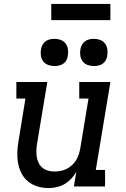

<svg xmlns="http://www.w3.org/2000/svg" viewBox="-20 -946 640 974"><path d="M226 8Q198 8 171 0Q144 -8 123 -25Q102 -42 89.5 -66Q77 -90 72 -117.5Q67 -145 68 -173.5Q69 -202 74 -231L109 -446H63V-530H220L168 -217Q165 -200 164.5 -183Q164 -166 166.5 -150Q169 -134 176 -119.5Q183 -105 195 -95Q207 -85 223 -80.5Q239 -76 256 -76Q272 -76 287.5 -79Q303 -82 317.5 -89Q332 -96 344.5 -107.5Q357 -119 365.5 -132.5Q374 -146 379 -161.5Q384 -177 387 -192L429 -446H382V-530H540L466 -84H513V0H355L367 -74Q356 -55 341 -39Q326 -23 307 -12Q288 -1 267 3.5Q246 8 226 8ZM456 -611Q440 -611 424.5 -616.5Q409 -622 399.5 -634.5Q390 -647 387.5 -663.5Q385 -680 388 -697Q390 -708 396 -719Q402 -730 412 -737Q422 -744 433.5 -746.5Q445 -749 456 -749Q473 -749 488 -743.5Q503 -738 512.5 -725.5Q522 -713 524.5 -696.5Q527 -680 524 -663Q523 -652 517 -641Q511 -630 501 -623Q491 -616 479.5 -613.5Q468 -611 456 -611ZM256 -611Q240 -611 224.5 -616.5Q209 -622 199.5 -634.5Q190 -647 187.5 -663.5Q185 -680 188 -697Q190 -708 196 -719Q202 -730 212 -737Q222 -744 233.5 -746.5Q245 -749 256 -749Q273 -749 288 -743.5Q303 -738 312.5 -725.5Q322 -713 324.5 -696.5Q327 -680 324 -663Q323 -652 317 -641Q311 -630 301 -623Q291 -616 279.5 -613.5Q268 -611 256 -611ZM540 -844H240V-926H540Z"/></svg>

Font: Iosevka Slab MdExObl
Style: Regular
Weight: 500
Width: 7
Italic angle: -9°
Monospace: yes
Designer: Belleve Invis
Foundry: Belleve Invis
Version: Version 11.1.1; ttfautohint (v1.8.3)